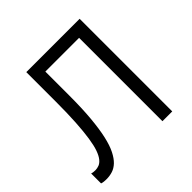

<svg xmlns="http://www.w3.org/2000/svg" viewBox="-182 -859 1026 1026"><g transform="rotate(-45 331.5 -346.0)"><path d="M58 8Q81 8 103 1Q125 -6 144 -24Q163 -42 179.5 -74.5Q196 -107 207.5 -158Q219 -209 225.5 -281Q232 -353 232 -451V-630H487V0H561V-700H158V-479Q158 -389 154 -323.5Q150 -258 143 -212Q136 -166 126 -138Q116 -110 103.5 -94.5Q91 -79 77 -73.5Q63 -68 48 -68Q41 -68 33 -69Q25 -70 20 -72V3Q24 5 34 6.5Q44 8 58 8Z"/></g></svg>

Font: Tilda Sans VF
Style: Regular
Weight: 400
Designer: ParaType Ltd
Foundry: ParaType Ltd
Version: Version 1.010